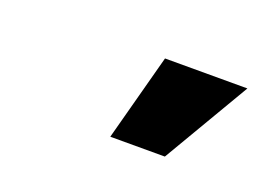

<svg xmlns="http://www.w3.org/2000/svg" viewBox="-41 -854 452 323"><g transform="rotate(20 185.0 -692.5)"><path d="M170.4 -614.3 211.9 -769.5H359.4L268.1 -614.3Z"/></g></svg>

Font: Inter ExtraBold
Style: Italic
Weight: 800
Italic angle: -9.3988°
Designer: Rasmus Andersson
Foundry: rsms
Version: Version 4.001;git-66647c0bb